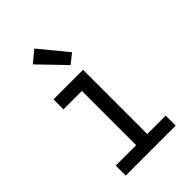

<svg xmlns="http://www.w3.org/2000/svg" viewBox="-226 -858 951 951"><g transform="rotate(-45 250.0 -382.5)"><path d="M75 0V-70H218V-450H89V-520H296V-70H425V0ZM269 -580 139 -715 200 -765 319 -620Z"/></g></svg>

Font: Iosevka Web
Style: Regular
Weight: 400
Monospace: yes
Designer: Belleve Invis
Foundry: Belleve Invis
Version: Version 28.0.3; ttfautohint (v1.8.3)